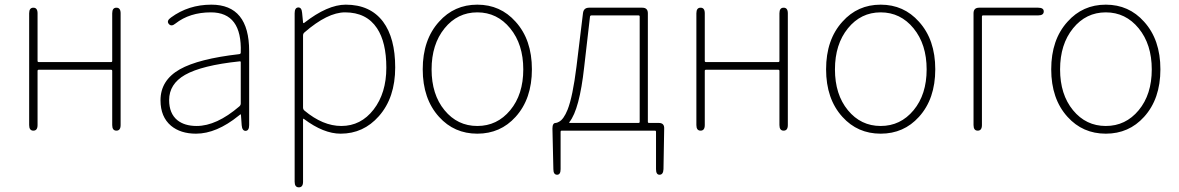

<svg xmlns="http://www.w3.org/2000/svg" viewBox="-20 -560 5053 823"><path d="M123 0Q105 0 105 -24V-503Q105 -527 123 -527Q141 -527 141 -503V-299Q141 -294 146 -294H456Q461 -294 461 -299V-503Q461 -527 479 -527Q497 -527 497 -503V-24Q497 0 479 0Q461 0 461 -24V-256Q461 -261 456 -261H146Q141 -261 141 -256V-24Q141 0 123 0Z M820 13Q754 13 713 -21Q668 -59 668 -130Q668 -216 751 -263Q831 -308 1006 -328Q1012 -329 1012 -335Q1018 -507 884 -507Q793 -507 732 -459Q714 -444 703 -458Q693 -471 713 -485Q788 -540 886 -540Q1048 -540 1048 -341V-24Q1048 0 1033 1Q1018 1 1016 -23L1013 -65Q1013 -70 1011.5 -70Q1010 -70 1003 -64Q908 13 820 13ZM823 -20Q908 -20 1006 -104Q1012 -109 1012 -117V-293Q1012 -298 1007 -297Q845 -280 773 -239Q705 -200 705 -131Q705 -74 740 -45Q771 -20 823 -20Z M1261 243Q1243 243 1243 219V-503Q1243 -527 1258 -528Q1273 -529 1275 -505L1279 -464Q1280 -459 1284 -462Q1384 -540 1462 -540Q1567 -540 1622 -467Q1674 -397 1674 -271Q1674 -141 1604 -62Q1538 13 1440 13Q1367 13 1283 -50Q1279 -53 1279 -48V219Q1279 243 1261 243ZM1443 -20Q1527 -20 1581.5 -90.5Q1636 -161 1636 -270Q1636 -379 1596 -439Q1551 -507 1459 -507Q1384 -507 1285 -421Q1279 -416 1279 -408V-99Q1279 -91 1285 -86Q1364 -20 1443 -20Z M1862 -59Q1792 -136 1792 -263Q1792 -390 1862 -467Q1927 -540 2026 -540Q2125 -540 2190 -467Q2260 -390 2260 -263Q2260 -136 2190 -59Q2125 13 2026 13Q1927 13 1862 -59ZM1885.5 -87.5Q1941 -20 2026 -20Q2111 -20 2167 -87.5Q2223 -155 2223 -262.5Q2223 -370 2167 -438.5Q2111 -507 2026 -507Q1941 -507 1885.5 -438.5Q1830 -370 1830 -262.5Q1830 -155 1885.5 -87.5Z M2368 189Q2352 189 2352 165L2348 -9Q2348 -33 2362 -33Q2367 -33 2376 -38Q2396 -48 2413 -90Q2435 -146 2451 -274L2479 -504Q2482 -527 2505 -527H2733Q2757 -527 2757 -503V-38Q2757 -33 2762 -33H2804Q2828 -33 2827 -9L2824 165Q2823 189 2807 189Q2792 189 2792 165V5Q2792 0 2787 0H2388Q2383 0 2383 5V165Q2383 189 2368 189ZM2421 -37Q2418 -33 2423 -33H2717Q2722 -33 2722 -38V-489Q2722 -494 2717 -494H2516Q2510 -494 2509 -489L2484 -272Q2464 -91 2421 -37Z M2983 0Q2965 0 2965 -24V-503Q2965 -527 2983 -527Q3001 -527 3001 -503V-299Q3001 -294 3006 -294H3316Q3321 -294 3321 -299V-503Q3321 -527 3339 -527Q3357 -527 3357 -503V-24Q3357 0 3339 0Q3321 0 3321 -24V-256Q3321 -261 3316 -261H3006Q3001 -261 3001 -256V-24Q3001 0 2983 0Z M3591 -59Q3521 -136 3521 -263Q3521 -390 3591 -467Q3656 -540 3755 -540Q3854 -540 3919 -467Q3989 -390 3989 -263Q3989 -136 3919 -59Q3854 13 3755 13Q3656 13 3591 -59ZM3614.5 -87.5Q3670 -20 3755 -20Q3840 -20 3896 -87.5Q3952 -155 3952 -262.5Q3952 -370 3896 -438.5Q3840 -507 3755 -507Q3670 -507 3614.5 -438.5Q3559 -370 3559 -262.5Q3559 -155 3614.5 -87.5Z M4171 0Q4153 0 4153 -24V-503Q4153 -527 4177 -527H4430Q4454 -527 4454 -511Q4454 -494 4430 -494H4194Q4189 -494 4189 -489V-24Q4189 0 4171 0Z M4556 -59Q4486 -136 4486 -263Q4486 -390 4556 -467Q4621 -540 4720 -540Q4819 -540 4884 -467Q4954 -390 4954 -263Q4954 -136 4884 -59Q4819 13 4720 13Q4621 13 4556 -59ZM4579.5 -87.5Q4635 -20 4720 -20Q4805 -20 4861 -87.5Q4917 -155 4917 -262.5Q4917 -370 4861 -438.5Q4805 -507 4720 -507Q4635 -507 4579.5 -438.5Q4524 -370 4524 -262.5Q4524 -155 4579.5 -87.5Z"/></svg>

Font: Resource Han Rounded JP ExtraLight
Style: Regular
Weight: 250
Designer: Cyano Hao (round all glyphs); Ryoko NISHIZUKA 西塚涼子 (kana, bopomofo & ideographs); Paul D. Hunt (Latin, Greek & Cyrillic)
Foundry: Cyano Hao
Version: 0.990